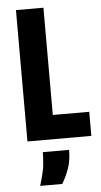

<svg xmlns="http://www.w3.org/2000/svg" viewBox="-60 -697 508 961"><g transform="rotate(-5 194.5 -216.5)"><path d="M58 0V-660H196V-121H379V0ZM102 227Q123 159 126.5 122.5Q130 86 130 60H262Q262 114 247.5 154Q233 194 213 227Z"/></g></svg>

Font: Bricolage Grotesque 10pt Condensed Bricolage Grotesque 10pt Condensed Regular
Style: Bold
Weight: 700
Width: 3
Designer: Mathieu Triay
Foundry: Atelier Triay
Version: Version 1.000; ttfautohint (v1.8.4.7-5d5b);gftools[0.9.32]